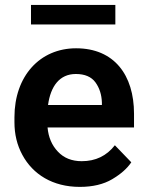

<svg xmlns="http://www.w3.org/2000/svg" viewBox="-20 -729 578 759"><path d="M295.4 9.8C346.7 9.8 389.6 -0.5 423.3 -20.5C457 -40.5 482.4 -62.5 499 -87.4L434.1 -154.8C401.4 -112.8 357.9 -91.8 303.2 -91.8C263.7 -91.8 232.4 -104.5 209 -129.4C185.1 -154.3 171.4 -186.5 168 -225.1H509.8V-279.3C509.8 -432.6 431.2 -538.1 280.8 -538.1C137.2 -538.1 37.1 -427.7 37.1 -265.6V-246.1C37.1 -198.2 47.4 -155.3 68.4 -116.7C109.9 -39.6 188.5 9.8 295.4 9.8ZM279.8 -436.5C315.4 -436.5 341.3 -425.3 357.4 -403.3C373.5 -380.9 381.8 -354.5 382.8 -323.7V-314H169.9C180.2 -388.7 215.8 -436.5 279.8 -436.5ZM102.5 -709.5V-632.3H436V-709.5Z"/></svg>

Font: Vazirmatn SemiBold
Style: Regular
Weight: 600
Designer: Saber Rastikerdar
Foundry: Saber Rastikerdar
Version: Version 33.003